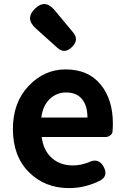

<svg xmlns="http://www.w3.org/2000/svg" viewBox="-20 -918 620 951"><path d="M502 -239.3H186.5Q195.3 -171.9 236.8 -135.3Q278.3 -98.6 341.8 -98.6Q378.9 -98.6 419.9 -114.3Q468.8 -138.7 494.1 -90.8Q516.6 -46.9 477.5 -24.4Q403.3 13.7 322.3 13.7Q202.1 13.7 123 -65.4Q43.9 -144.5 43.9 -279.3Q43.9 -410.2 121.6 -492.2Q199.2 -574.2 304.7 -574.2Q417 -574.2 478 -500Q539.1 -425.8 539.1 -305.7Q539.1 -287.1 537.1 -263.7Q535.2 -253.9 524.9 -246.6Q514.6 -239.3 502 -239.3ZM184.6 -335.9H413.1Q413.1 -394.5 386.2 -427.2Q359.4 -460 306.6 -460Q260.7 -460 226.6 -427.7Q192.4 -395.5 184.6 -335.9ZM250 -868.2Q280.3 -831.1 341.8 -757.8Q373 -721.7 336.9 -685.5Q299.8 -648.4 263.7 -681.6L157.2 -777.3Q102.5 -826.2 153.3 -875Q203.1 -923.8 250 -868.2Z"/></svg>

Font: GenSenMaruGothic TW TTF Bold
Style: Regular
Weight: 700
Version: Version 1.301